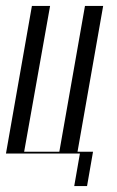

<svg xmlns="http://www.w3.org/2000/svg" viewBox="-37 -515 392 644"><path d="M-17 0H231L212 109H255L275 -6H223L309 -495H248L162 -6H44L131 -495H70Z"/></svg>

Font: Moniqa Ita Display
Style: Italic
Weight: 400
Italic angle: -10°
Designer: Rajesh Rajput
Foundry: Rajesh Rajput
Version: Version 1.000